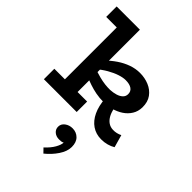

<svg xmlns="http://www.w3.org/2000/svg" viewBox="-294 -806 1280 1280"><g transform="rotate(45 345.5 -166.5)"><path d="M410.9 -173.2Q371.3 -173.2 337.3 -179.8Q303.3 -186.5 272.6 -196.9Q241.9 -207.4 212.4 -218.6V-296.1Q248 -283.2 278.7 -275.1Q309.4 -267.1 335.9 -264.1Q362.4 -261.2 384.2 -261.7Q412.6 -263.3 436.3 -270.5Q460 -277.7 474.6 -291.8Q489.3 -305.8 489.3 -327.1Q489.3 -354 468.8 -367.7Q448.4 -381.5 411.6 -381.5Q387.2 -381.5 354.7 -370.9Q322.1 -360.3 285.8 -339.5Q249.5 -318.8 212.4 -286.8L214.7 -369.7Q249.3 -404 286.5 -429.2Q323.7 -454.4 363.9 -468.7Q404.1 -483 445.3 -483Q491.1 -483 530.9 -466.4Q570.7 -449.8 595.2 -416.3Q619.6 -382.8 618.9 -331.7Q618.1 -292.6 599.5 -262.9Q581 -233.1 550.9 -213.1Q520.8 -193.2 484.1 -183.2Q447.3 -173.2 410.9 -173.2ZM21.4 0V-98.5H330.6V0ZM120.9 -30.7V-686H240.6V-30.7ZM21.4 -587.5V-686H231.4V-587.5ZM574.8 13.8Q525.3 13.8 487.8 -11.8Q450.2 -37.4 428 -84.6Q405.8 -131.9 401.2 -197H489.3Q495.1 -163 508.4 -138.6Q521.7 -114.2 541 -101Q560.3 -87.8 584.7 -87Q603 -86.2 619.1 -90.1Q635.1 -93.9 650.1 -101.4L675.2 -12.8Q655.4 -0.5 629.8 6.6Q604.2 13.8 574.8 13.8ZM472.7 187.7Q472.7 229.1 442.9 273.7Q413.1 318.2 369.7 353L341.1 323.5Q377.1 290.8 395.2 258.7Q413.3 226.6 413.5 205.6Q405.3 210.3 396.2 211.5Q387 212.6 376.1 212.6Q348.9 212.6 330.5 197Q312 181.4 312 157Q312 130.3 334.8 113.1Q357.6 95.9 388.5 95.9Q424.7 95.9 448.7 119.8Q472.7 143.6 472.7 187.7Z"/></g></svg>

Font: BioRhyme ExtraBold
Style: Regular
Weight: 800
Designer: Aoife Mooney
Foundry: Aoife Mooney Type
Version: Version 1.600;gftools[0.9.33]